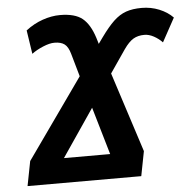

<svg xmlns="http://www.w3.org/2000/svg" viewBox="-51 -749 803 800"><g transform="rotate(-5 350.5 -349.0)"><path d="M570.3 -698.2Q608.9 -698.2 643.6 -684.1Q678.2 -669.9 700.7 -646.5L646.5 -547.4Q631.3 -563.5 611.1 -574.5Q590.8 -585.4 571.8 -585.4Q544.9 -585.4 525.6 -574Q506.3 -562.5 485.8 -533.2L419.9 -437L527.8 -103L507.8 0H32.2L52.2 -103L288.6 -437L261.2 -533.2Q252.9 -563 237.8 -574.2Q222.7 -585.4 195.8 -585.4Q175.3 -585.4 147.5 -573.7Q119.6 -562 100.1 -547.4L85 -646.5Q118.7 -672.4 156.2 -685.3Q193.8 -698.2 228.5 -698.2Q291 -698.2 322.3 -672.9Q353.5 -647.5 371.6 -590.3L379.4 -564.5L397.9 -590.3Q427.7 -631.8 452.4 -655.3Q477.1 -678.7 504.6 -688.5Q532.2 -698.2 570.3 -698.2ZM193.4 -103H386.7L328.6 -301.8Z"/></g></svg>

Font: Arimo
Style: Italic
Weight: 400
Italic angle: -12°
Designer: Steve Matteson
Foundry: Monotype Imaging Inc.
Version: Version 1.33